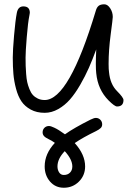

<svg xmlns="http://www.w3.org/2000/svg" viewBox="-20 -570 640 902"><path d="M40 -299.8Q40 -333 46.1 -403.8Q52.2 -474.6 59.1 -509.8Q64.9 -540 89.8 -540Q120.1 -540 120.1 -509.8Q120.1 -507.8 118.2 -498Q111.3 -464.4 105.7 -395.5Q100.1 -326.7 100.1 -299.8Q100.1 -276.9 100.6 -261.2Q101.1 -245.6 102.8 -222.7Q104.5 -199.7 107.9 -184.3Q111.3 -168.9 118.2 -151.6Q125 -134.3 134.3 -124Q143.6 -113.8 157.7 -106.9Q171.9 -100.1 189.9 -100.1Q304.2 -100.1 430.2 -520Q434.6 -535.6 443.6 -542.7Q452.6 -549.8 470.2 -549.8Q485.4 -549.8 497.6 -531.2Q509.8 -512.7 509.8 -490.2Q509.8 -482.4 500 -408.4Q490.2 -334.5 490.2 -270Q490.2 -242.7 492.2 -231Q497.6 -174.3 529.8 -142.1Q560.1 -111.8 560.1 -100.1Q560.1 -69.8 529.8 -69.8Q518.6 -69.8 490.2 -98.1Q439.5 -148.9 432.1 -226.1Q430.2 -241.7 430.2 -270Q430.2 -295.9 432.1 -337.9Q414.6 -290 397.5 -251.2Q380.4 -212.4 356.7 -171.4Q333 -130.4 308.8 -102.8Q284.7 -75.2 253.7 -57.6Q222.7 -40 189.9 -40Q152.3 -40 124.5 -55.2Q96.7 -70.3 80.8 -93.8Q64.9 -117.2 55.4 -152.8Q45.9 -188.5 43 -222.4Q40 -256.3 40 -299.8ZM180.2 51.8Q180.2 39.1 188.7 30.5Q197.3 22 210 22Q218.8 22 234.9 29.8Q254.4 38.6 285.2 61Q327.1 31.2 404.8 -7.8Q421.9 -16.1 430.2 -16.1Q442.9 -16.1 451.4 -7.3Q460 1.5 460 14.2Q460 24.4 453.4 31.2Q446.8 38.1 431.2 45.9Q369.6 75.7 331.1 102.1Q379.9 156.2 379.9 211.9Q379.9 253.9 350.8 283Q321.8 312 279.8 312Q240.2 312 215.1 283Q189.9 253.9 189.9 211.9Q189.9 152.3 237.8 101.1Q221.2 89.4 209 84Q193.4 76.7 186.8 69.3Q180.2 62 180.2 51.8ZM250 211.9Q250 228 257.8 240Q265.6 252 279.8 252Q297.9 252 308.8 241Q319.8 230 319.8 211.9Q319.8 179.2 284.2 140.1Q250 175.8 250 211.9Z"/></svg>

Font: Pecita
Style: Book
Weight: 400
Width: 6
Version: Version 3.4.1